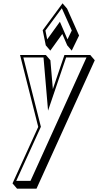

<svg xmlns="http://www.w3.org/2000/svg" viewBox="-20 -844 591 1156"><path d="M367.9 -513 298.2 -307.7 283.4 -481.2 256.1 -513H100.7L210.2 -80L55.3 260L82.5 291.8L199.8 291.8L550.6 -481.2L523.3 -513ZM237.1 -662 255.6 -571 282.9 -539.2 355.1 -639.5 384.7 -571 411.9 -539.2 456.1 -630.2 383.9 -792.2 356.6 -824ZM253.4 -660.3 352.3 -794.5 412.2 -660.3 386.4 -607.2 340.6 -713 264.2 -607ZM378.1 -498H500.8L163.7 245H77.8L226.2 -80.6L120.6 -498H242L269.3 -177.8Z"/></svg>

Font: Blink
Style: 3DObl
Weight: 400
Designer: Mew Too
Foundry: Cannot Into Space Fonts
Version: Version 001.000